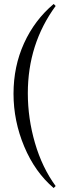

<svg xmlns="http://www.w3.org/2000/svg" viewBox="-20 -731 337 966"><path d="M250 -711 260 -701Q120 -510 120 -262Q120 -135 156 -11.5Q192 112 260 205L250 215Q156 135 102 6.5Q48 -122 48 -259.5Q48 -397 101 -513.5Q154 -630 250 -711Z"/></svg>

Font: Almendra
Style: Regular
Weight: 400
Designer: Ana Sanfelippo
Foundry: Ana Sanfelippo
Version: Version 1.004